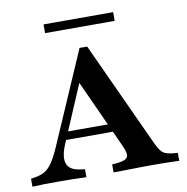

<svg xmlns="http://www.w3.org/2000/svg" viewBox="-86 -782 835 859"><g transform="rotate(-10 331.0 -353.0)"><path d="M171 -165.3Q146 -107.3 157.7 -75.8Q169.4 -44.4 219.4 -38.7L237.9 -36.3V0Q202.4 -1.6 168.5 -2Q134.7 -2.4 103.2 -2.4Q72.6 -2.4 45.2 -2Q17.7 -1.6 -7.3 0V-36.3L7.3 -38.7Q36.3 -42.7 55.6 -54Q75 -65.3 91.5 -89.9Q108.1 -114.5 127.4 -158.9L308.1 -575H342.7L562.9 -96.8Q572.6 -75.8 581.5 -63.7Q590.3 -51.6 602 -46.4Q613.7 -41.1 632.3 -38.7L659.7 -36.3V0Q645.2 -0.8 625.8 -1.2Q606.5 -1.6 585.9 -2Q565.3 -2.4 546 -2.4H539.5H535.5Q513.7 -2.4 489.5 -2Q465.3 -1.6 441.9 -1.2Q418.5 -0.8 397.6 -0.4Q376.6 0 361.3 0V-36.3L388.7 -38.7Q423.4 -42.7 431.5 -56.9Q439.5 -71 421.8 -109.7L270.2 -442.7L292.7 -450.8ZM154.8 -179.8 171 -216.1H420.2L436.3 -179.8ZM167.7 -666.9V-706.5H483.9V-666.9Z"/></g></svg>

Font: Playfair 9pt
Style: Bold
Weight: 700
Designer: Claus Eggers Sørensen
Foundry: Claus Eggers Sørensen
Version: Version 2.203